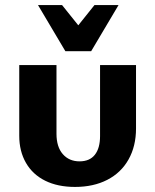

<svg xmlns="http://www.w3.org/2000/svg" viewBox="-20 -730 612 758"><path d="M276 8Q208 8 158.5 -16.5Q109 -41 82.5 -87Q56 -133 56 -194V-473H203V-202Q203 -150 228 -121.5Q253 -93 294 -93Q334 -93 354.5 -119Q375 -145 375 -193V-473H517V-223Q517 -153 487.5 -100.5Q458 -48 403.5 -20Q349 8 276 8ZM238 -528 265 -600 353 -710H448L340 -528ZM238 -528 130 -710H225L314 -599L340 -528Z"/></svg>

Font: Ysabeau SC ExtraBold
Style: Regular
Weight: 800
Designer: Christian Thalmann (Catharsis Fonts)
Version: Version 2.001;gftools[0.9.30]; featfreeze: smcp